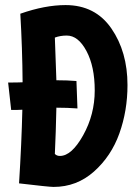

<svg xmlns="http://www.w3.org/2000/svg" viewBox="-20 -721 552 756"><path d="M60 -667Q157 -701 238 -701Q355 -701 418.5 -609Q482 -517 482 -386Q482 -285 450 -195.5Q418 -106 350 -45.5Q282 15 191 15Q173 15 55 1Q65 -158 68 -289Q53 -288 24 -288L12 -396Q50 -396 69 -397Q68 -531 60 -667ZM281 -402 285 -294Q246 -297 202 -297Q200 -200 196 -115Q203 -107 216 -107Q262 -107 307.5 -188.5Q353 -270 353 -365Q353 -459 320.5 -520Q288 -581 243 -581Q217 -581 196 -573L202 -405Q246 -405 281 -402Z"/></svg>

Font: Boogaloo
Style: Regular
Weight: 400
Designer: John Vargas Beltran
Foundry: John Vargas Beltran
Version: Version 1.001